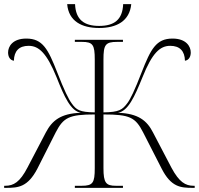

<svg xmlns="http://www.w3.org/2000/svg" viewBox="-20 -906 959 926"><path d="M458 -771C542 -771 605 -804 613 -886H574C571 -811 531 -781 458 -781C386 -781 345 -811 342 -886H304C311 -804 374 -771 458 -771ZM0 0H11C68 0 114 -4 160 -92L249 -268C286 -339 313 -354 437 -354V-95C437 -24 428 -10 374 -10H341V0H573V-10H539C491 -10 479 -24 479 -95V-354C606 -354 633 -340 670 -268L760 -92C805 -4 851 0 908 0H919V-10H914C874 -10 844 -28 807 -97L718 -267C689 -324 647 -359 549 -362C598 -371 628 -437 667 -533C714 -651 752 -685 801 -685C847 -685 871 -660 872 -613C892 -616 900 -634 900 -653C900 -682 878 -720 812 -720C733 -720 707 -669 663 -557C630 -472 609 -427 593 -407C570 -377 555 -365 479 -364V-619C479 -690 488 -704 545 -704H573V-714H341V-704H375C428 -704 437 -690 437 -619V-364C364 -365 348 -376 326 -407C311 -427 289 -472 256 -557C212 -669 186 -720 107 -720C41 -720 19 -682 19 -653C19 -634 27 -616 47 -613C48 -660 72 -685 118 -685C167 -685 205 -651 253 -533C291 -437 321 -371 370 -362C272 -359 231 -324 201 -267L112 -97C76 -28 46 -10 5 -10H0Z"/></svg>

Font: Noto Serif Display ExtraLight
Style: Regular
Weight: 200
Designer: Monotype Design Team
Foundry: Monotype Imaging Inc.
Version: Version 2.009